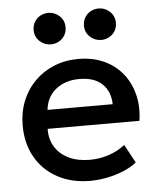

<svg xmlns="http://www.w3.org/2000/svg" viewBox="-53 -763 677 823"><g transform="rotate(-5 286.0 -351.5)"><path d="M302.5 15Q222.5 15 162 -17.8Q101.5 -50.5 67.8 -109.5Q34 -168.5 34 -246.5Q34 -303.5 53.5 -351.8Q73 -400 108.5 -435.5Q144 -471 191.8 -490.5Q239.5 -510 296 -510Q357.5 -510 405.5 -488.2Q453.5 -466.5 485.2 -427.5Q517 -388.5 530.2 -336.2Q543.5 -284 534.5 -223H139.5Q138.5 -178.5 159 -145.2Q179.5 -112 217.8 -93.5Q256 -75 308 -75Q350 -75 389.2 -87.8Q428.5 -100.5 460.5 -125.5L503 -46.5Q479 -27 445 -13.2Q411 0.5 374 7.8Q337 15 302.5 15ZM146 -304H426.5Q425 -360 390.8 -392Q356.5 -424 293.5 -424Q232.5 -424 192.2 -392Q152 -360 146 -304ZM185.5 -582.5Q158 -582.5 137.2 -601.5Q116.5 -620.5 116.5 -650Q116.5 -670 126 -685.5Q135.5 -701 151.2 -709.5Q167 -718 185.5 -718Q212.5 -718 233.2 -699Q254 -680 254 -650Q254 -630 244.5 -614.8Q235 -599.5 219.2 -591Q203.5 -582.5 185.5 -582.5ZM402 -582.5Q374.5 -582.5 353.8 -601.5Q333 -620.5 333 -650Q333 -670 342.5 -685.5Q352 -701 367.8 -709.5Q383.5 -718 402 -718Q429 -718 449.8 -699Q470.5 -680 470.5 -650Q470.5 -630 461 -614.8Q451.5 -599.5 435.8 -591Q420 -582.5 402 -582.5Z"/></g></svg>

Font: Geologica Cursive
Style: Regular
Weight: 400
Designer: Sindre Bremnes, Frode Helland
Foundry: Monokrom Skriftforlag AS
Version: Version 1.010;gftools[0.9.28]